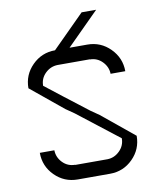

<svg xmlns="http://www.w3.org/2000/svg" viewBox="-91 -904 810 976"><g transform="rotate(-10 314.5 -416.5)"><path d="M139.2 -166.7Q140 -130 166.2 -102.9Q192.5 -75.8 230.8 -75.8V-75H397.5Q433.3 -75.8 460.4 -102.5Q487.5 -129.2 487.5 -166.7H488.3Q414.2 -225 274.2 -333.3L230.8 -363.3L64.2 -500Q64.2 -569.2 112.9 -617.9Q161.7 -666.7 230.8 -666.7L397.5 -833.3H472.5Q405 -765 305.8 -666.7H397.5Q466.7 -666.7 515.4 -617.5Q564.2 -568.3 564.2 -500H488.3Q487.5 -535.8 461.2 -562.9Q435 -590 397.5 -590V-590.8H230.8Q194.2 -590 167.1 -563.8Q140 -537.5 140 -500H139.2Q217.5 -438.3 354.2 -333.3L397.5 -303.3L564.2 -166.7Q564.2 -97.5 515.4 -48.8Q466.7 0 397.5 0H230.8Q161.7 0 112.9 -48.8Q64.2 -97.5 64.2 -166.7Z"/></g></svg>

Font: 0xA000-Squarish
Style: Squareish
Weight: 400
Version: Version 0.1